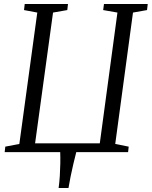

<svg xmlns="http://www.w3.org/2000/svg" viewBox="-20 -763 761 963"><path d="M274 180Q278 151 280 119.2Q282 87.5 282.5 56.8Q283 26 282 0H3.5L6.5 -27.5L77 -41L167 -700L100.5 -712.5L104 -743H321L317.5 -712.5L246 -700L156 -44H480.5L569 -700L497.5 -712.5L501.5 -743H721L717.5 -712.5L647 -700L558 -41L625.5 -27.5L622.5 0H362.5Q355 28.5 347.8 59.8Q340.5 91 334.2 121.8Q328 152.5 323.5 180Z"/></svg>

Font: Merriweather 72pt Light
Style: Italic
Weight: 300
Italic angle: -7.8°
Version: Version 2.101